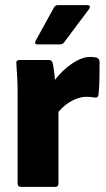

<svg xmlns="http://www.w3.org/2000/svg" viewBox="-20 -732 417 752"><path d="M63 0Q49 0 49 -14V-369Q49 -401 47.5 -428.5Q46 -456 44 -483Q42 -497 57 -497H171Q183 -497 186 -486Q193 -455 195 -419Q225 -458 263 -483.5Q301 -509 333 -509Q349 -509 359 -506Q370 -502 370 -489Q370 -462 369.5 -427.5Q369 -393 366 -363Q365 -347 350 -350Q345 -351 336.5 -352Q328 -353 319 -353Q293 -353 264 -338.5Q235 -324 209 -294V-14Q209 0 195 0ZM128 -558Q112 -558 120 -573L191 -702Q196 -712 207 -712H323Q330 -712 331.5 -707Q333 -702 329 -697L231 -566Q225 -558 214 -558Z"/></svg>

Font: Sofia Sans Black
Style: Regular
Weight: 900
Designer: Botio Nikoltchev, Ani Petrova
Foundry: lettersoup
Version: Version 4.100; ttfautohint (v1.8.3)